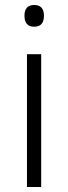

<svg xmlns="http://www.w3.org/2000/svg" viewBox="-20 -749 273 769"><path d="M117 -729Q156 -729 156 -686Q156 -642 117 -642Q78 -642 78 -686Q78 -729 117 -729ZM145 -532V0H88V-532Z"/></svg>

Font: Noto Sans Lao UI Light
Style: Regular
Weight: 300
Designer: Monotype Design Team
Foundry: Monotype Imaging Inc.
Version: Version 2.000; ttfautohint (v1.8.4.7-5d5b)